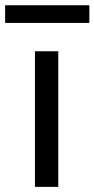

<svg xmlns="http://www.w3.org/2000/svg" viewBox="-60 -728 368 748"><path d="M167 0H76.2V-528.3H167ZM288.1 -638.7H-40V-707.5H288.1Z"/></svg>

Font: Heebo
Style: Regular
Weight: 400
Designer: Oded Ezer
Foundry: Ezer Type House
Version: Version 3.100